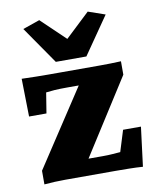

<svg xmlns="http://www.w3.org/2000/svg" viewBox="-77 -721 635 785"><g transform="rotate(-10 240.0 -328.5)"><path d="M208 -18.6 199.2 -68.4H299.8Q322.3 -68.4 339.4 -69.8Q356.4 -71.3 372.1 -72.3L399.4 -160.2H473.6L453.1 2.9Q427.7 1 395 0.5Q362.3 0 340.8 0H130.9Q109.4 0 87.4 1Q65.4 2 43.9 3.9V-52.7L283.2 -417L284.2 -370.1H205.1Q171.9 -370.1 151.9 -368.7Q131.8 -367.2 116.2 -365.2L102.5 -280.3H30.3L27.3 -437.5Q53.7 -436.5 86.4 -436Q119.1 -435.5 139.6 -435.5H352.5Q374 -435.5 396 -436Q418 -436.5 439.5 -437.5V-381.8ZM411.1 -636.7 303.7 -481.4H176.8L69.3 -636.7L139.6 -661.1L273.4 -533.2H205.1L340.8 -661.1Z"/></g></svg>

Font: Crimson Pro Black
Style: Regular
Weight: 900
Designer: Jacques Le Bailly
Foundry: Baron von Fonthausen
Version: Version 1.003